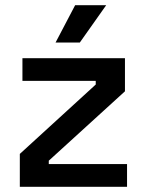

<svg xmlns="http://www.w3.org/2000/svg" viewBox="-20 -716 559 736"><path d="M56 0V-126L347 -392V-406H66V-493H459V-366L167 -100V-87H467V0ZM193 -553 268 -696H387L286 -553Z"/></svg>

Font: Space Grotesk Light Medium
Style: Regular
Weight: 500
Version: Version 2.000